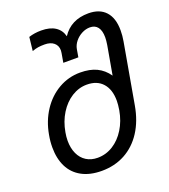

<svg xmlns="http://www.w3.org/2000/svg" viewBox="-145 -894 891 1014"><g transform="rotate(-20 300.0 -387.0)"><path d="M48.5 -189Q48.5 -223.5 55 -258Q68 -332 106 -389.5Q144 -447 200 -479Q256 -511 321 -511Q375.5 -511 413.5 -492.8Q451.5 -474.5 477.5 -437L506 -598.5Q510 -623.5 510 -640.5Q510 -678 495 -697.8Q480 -717.5 451.5 -717.5Q428 -717.5 405.5 -705.8Q383 -694 367.5 -674.8Q352 -655.5 348 -633.5L340.5 -589.5H256L265 -641.5Q266.5 -649 266.5 -656Q266.5 -683 247.5 -698.8Q228.5 -714.5 196 -714.5Q174.5 -714.5 159.5 -712.2Q144.5 -710 125.5 -703L134 -779.5Q166 -790 204 -790Q253 -790 282.8 -770.5Q312.5 -751 321.5 -715Q370.5 -790 469 -790Q532 -790 565.5 -753.2Q599 -716.5 599 -647.5Q599 -617 593.5 -586.5L534 -249Q519.5 -166 480.8 -106.2Q442 -46.5 383.8 -15Q325.5 16.5 253 16.5Q186.5 16.5 140.5 -8.8Q94.5 -34 71.5 -80.2Q48.5 -126.5 48.5 -189ZM448 -253Q453 -284 453 -305Q453 -368 421.5 -403.5Q390 -439 332.5 -439Q287.5 -439 247.2 -413.8Q207 -388.5 179 -343.5Q151 -298.5 141 -241Q136.5 -216.5 136.5 -194.5Q136.5 -153 151 -121.5Q165.5 -90 192.5 -73Q219.5 -56 256 -56Q302.5 -56 342.5 -81Q382.5 -106 410.2 -150.8Q438 -195.5 448 -253Z"/></g></svg>

Font: JuliaMono Italic
Style: Regular
Weight: 400
Italic angle: -9°
Monospace: yes
Designer: cormullion
Foundry: corm
Version: Version 0.049; ttfautohint (v1.8.4)